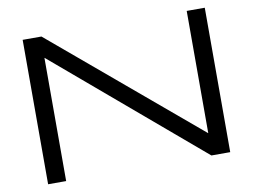

<svg xmlns="http://www.w3.org/2000/svg" viewBox="-80 -866 1292 982"><g transform="rotate(-10 566.5 -375.0)"><path d="M93.8 -750H191.4L944.8 -115.7H945.8V-750H1039.6V0H941.9L188.5 -639.6H187.5V0H93.8Z"/></g></svg>

Font: Michroma+
Style: Regular
Weight: 400
Designer: beogot
Foundry: beogot
Version: Version